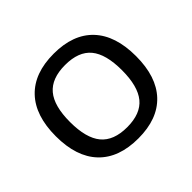

<svg xmlns="http://www.w3.org/2000/svg" viewBox="-134 -719 897 897"><g transform="rotate(-45 314.5 -270.0)"><path d="M315 10Q186 10 117.5 -62Q49 -134 49 -270Q49 -406 117.5 -478Q186 -550 315 -550Q443 -550 511 -478Q579 -406 579 -270Q579 -134 511 -62Q443 10 315 10ZM315 -64Q404 -64 445 -114Q486 -164 486 -270Q486 -376 445 -425.5Q404 -475 315 -475Q226 -475 184.5 -425.5Q143 -376 143 -270Q143 -164 184.5 -114Q226 -64 315 -64Z"/></g></svg>

Font: Encode Sans Wide
Style: Regular
Weight: 400
Designer: Pablo Impallari, Andres Torresi
Foundry: Pablo Impallari, Andres Torresi
Version: Version 1.000; ttfautohint (v1.00) -l 8 -r 50 -G 200 -x 14 -